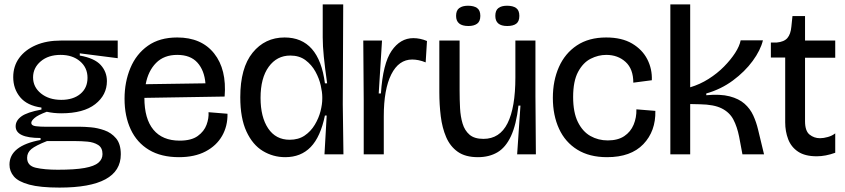

<svg xmlns="http://www.w3.org/2000/svg" viewBox="-20 -700 3835 871"><path d="M250 151Q162 151 112.5 137.5Q63 124 43 100.5Q23 77 23 47Q23 -39 164 -65V-74Q51 -74 51 -127Q51 -153 77 -172Q103 -191 168 -203V-212Q103 -221 71.5 -259Q40 -297 40 -350Q40 -400 67 -437Q94 -474 142.5 -495Q191 -516 256 -516H514V-436L342 -458V-448Q409 -436 437 -405Q465 -374 465 -332Q465 -269 412 -227.5Q359 -186 258 -186Q223 -186 192 -193Q152 -178 137 -165Q122 -152 122 -143Q122 -130 142 -127.5Q162 -125 189 -125H345Q362 -125 392 -122.5Q422 -120 453.5 -109Q485 -98 506.5 -72.5Q528 -47 528 0Q528 151 250 151ZM258 -247Q312 -247 344.5 -274Q377 -301 377 -347Q377 -393 343 -422Q309 -451 255 -451Q199 -451 164.5 -421.5Q130 -392 130 -349Q130 -305 166 -276Q202 -247 258 -247ZM242 70Q320 70 364 62Q408 54 426.5 38Q445 22 445 -1Q445 -30 425 -42.5Q405 -55 376.5 -57.5Q348 -60 322 -60H193Q142 -40 122.5 -24Q103 -8 103 16Q103 52 142.5 61Q182 70 242 70Z M792 13Q711 13 656 -20Q601 -53 573 -113Q545 -173 545 -252Q545 -328 571.5 -391.5Q598 -455 651 -492.5Q704 -530 784 -530Q894 -530 951.5 -457.5Q1009 -385 999 -262L635 -256Q635 -161 676 -111.5Q717 -62 795 -62Q848 -62 877 -83Q906 -104 917 -134Q928 -164 926 -191L1012 -184Q1013 -128 987.5 -83.5Q962 -39 912.5 -13Q863 13 792 13ZM784 -451Q724 -451 688 -414.5Q652 -378 641 -318L912 -322Q907 -381 875.5 -416Q844 -451 784 -451Z M1274 13Q1219 13 1172.5 -15Q1126 -43 1098 -103.5Q1070 -164 1070 -259Q1070 -392 1126 -461Q1182 -530 1271 -530Q1427 -530 1454 -322H1464Q1454 -393 1449 -442.5Q1444 -492 1444 -530V-680H1537L1535 -227L1538 0H1452L1462 -176H1454Q1434 -79 1389.5 -33Q1345 13 1274 13ZM1294 -66Q1334 -66 1362 -85Q1390 -104 1408 -134Q1426 -164 1434 -195.5Q1442 -227 1442 -252V-260Q1442 -281 1435 -312.5Q1428 -344 1411 -375Q1394 -406 1366 -427Q1338 -448 1297 -448Q1236 -448 1199 -397Q1162 -346 1162 -256Q1162 -169 1196.5 -117.5Q1231 -66 1294 -66Z M1630 0V-245L1628 -516H1713L1698 -276H1708Q1717 -412 1756.5 -469.5Q1796 -527 1855 -527Q1886 -527 1917 -514L1911 -417Q1894 -424 1878.5 -427Q1863 -430 1850 -430Q1789 -430 1755 -362.5Q1721 -295 1721 -172V0Z M2148 13Q2091 13 2056.5 -11.5Q2022 -36 2004 -78Q1986 -120 1979.5 -172.5Q1973 -225 1973 -282V-516H2065V-288Q2065 -248 2067 -209.5Q2069 -171 2078.5 -139.5Q2088 -108 2110 -89Q2132 -70 2173 -70Q2247 -70 2282.5 -141Q2318 -212 2318 -349V-516H2409V-264L2411 0H2326L2341 -221H2332Q2322 -134 2298 -82.5Q2274 -31 2236.5 -9Q2199 13 2148 13ZM2281 -582Q2227 -582 2227 -628Q2227 -653 2241 -663.5Q2255 -674 2280 -674Q2307 -674 2321.5 -663.5Q2336 -653 2336 -628Q2336 -603 2322 -592.5Q2308 -582 2281 -582ZM2105 -582Q2049 -582 2049 -628Q2049 -653 2063.5 -663.5Q2078 -674 2103 -674Q2130 -674 2144.5 -663.5Q2159 -653 2159 -628Q2159 -603 2144.5 -592.5Q2130 -582 2105 -582Z M2734 13Q2654 13 2599 -21Q2544 -55 2516 -116Q2488 -177 2488 -256Q2488 -334 2515.5 -396Q2543 -458 2597 -494Q2651 -530 2730 -530Q2801 -530 2847.5 -502.5Q2894 -475 2916.5 -431Q2939 -387 2937 -336L2853 -325Q2853 -387 2818 -419Q2783 -451 2730 -451Q2694 -451 2659.5 -433.5Q2625 -416 2602.5 -374Q2580 -332 2580 -260Q2580 -190 2601.5 -146.5Q2623 -103 2658.5 -83Q2694 -63 2737 -63Q2783 -63 2812 -82.5Q2841 -102 2854.5 -134.5Q2868 -167 2867 -204L2953 -197Q2955 -105 2898.5 -46Q2842 13 2734 13Z M3021 0V-680H3111V-304Q3155 -317 3194.5 -342Q3234 -367 3264.5 -398Q3295 -429 3315 -460Q3335 -491 3340 -517H3441Q3430 -472 3394.5 -423.5Q3359 -375 3305 -335Q3251 -295 3184 -276V-268Q3248 -274 3290 -263Q3332 -252 3357.5 -229.5Q3383 -207 3397 -176.5Q3411 -146 3419 -112L3446 0H3348L3333 -80Q3324 -125 3307 -157.5Q3290 -190 3254.5 -208Q3219 -226 3155 -227L3111 -228V0Z M3685 9Q3632 9 3600.5 -12Q3569 -33 3555.5 -68.5Q3542 -104 3542 -145V-439H3477V-507H3503Q3537 -510 3552 -527.5Q3567 -545 3570 -579L3575 -627H3632V-516H3769V-438H3632V-150Q3632 -106 3652.5 -89.5Q3673 -73 3700 -73Q3716 -73 3735.5 -78.5Q3755 -84 3769 -95V-7Q3725 9 3685 9Z"/></svg>

Font: Bricolage Grotesque 48pt
Style: Regular
Weight: 400
Designer: Mathieu Triay
Foundry: Atelier Triay
Version: Version 1.000; ttfautohint (v1.8.4.7-5d5b);gftools[0.9.32]